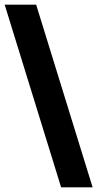

<svg xmlns="http://www.w3.org/2000/svg" viewBox="-36 -721 417 823"><path d="M361 82H226L-16 -701H119Z"/></svg>

Font: Bricolage Grotesque 72pt
Style: Bold
Weight: 700
Designer: Mathieu Triay
Foundry: Atelier Triay
Version: Version 1.001;gftools[0.9.33.dev8+g029e19f]